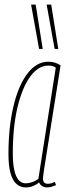

<svg xmlns="http://www.w3.org/2000/svg" viewBox="-20 -810 292 840"><path d="M185 10Q177 10 170 7Q163 4 158 -1Q153 -6 151 -12Q144 -6 135 -1Q126 4 116 7Q106 10 93 10Q68 10 51 -6Q34 -22 25.5 -54.5Q17 -87 17 -135Q17 -252 38.5 -343.5Q60 -435 99.5 -487.5Q139 -540 192 -540Q199 -540 206 -539Q213 -538 220 -536Q227 -534 233 -531Q239 -528 245 -524Q223 -387 209 -297.5Q195 -208 186.5 -155Q178 -102 174 -76Q170 -50 169 -41Q168 -32 168 -30Q168 -18 173 -12Q178 -6 189 -6Q197 -6 204 -8Q211 -10 220 -14L225 0Q216 4 206 7Q196 10 185 10ZM148 -28 224 -514Q217 -519 209.5 -521Q202 -523 191 -523Q148 -523 113 -476Q78 -429 57 -342.5Q36 -256 36 -137Q36 -73 50.5 -40.5Q65 -8 92 -8Q102 -8 112 -10.5Q122 -13 131.5 -17.5Q141 -22 148 -28ZM151 -596 116 -790H136L167 -596ZM219 -596 184 -790H204L235 -596Z"/></svg>

Font: Georama
Style: Italic
Weight: 400
Width: 2
Italic angle: -9°
Designer: Jean-Baptiste Levee
Foundry: Production Type
Version: Version 1.000